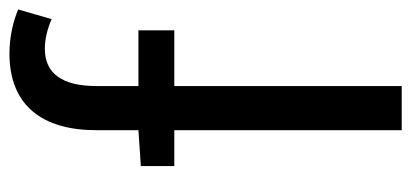

<svg xmlns="http://www.w3.org/2000/svg" viewBox="-246 -602 849 396"><g transform="rotate(-90 178.0 -404.5)"><path d="M356 -791C330 -802 298 -809 265 -809C157 -809 107 -740 107 -630V-543L33 -538V-469H107V0H198V-469H313V-543H198V-629C198 -699 223 -736 275 -736C294 -736 316 -731 336 -722Z"/></g></svg>

Font: Noto Sans CJK JP Regular
Style: Regular
Weight: 400
Designer: Ryoko NISHIZUKA (kana & ideographs); Paul D. Hunt (Latin, Greek & Cyrillic); Wenlong ZHANG (bopomofo); Sandoll Communica
Foundry: Adobe Systems Incorporated
Version: Version 1.001;PS 1.001;hotconv 1.0.78;makeotf.lib2.5.61930